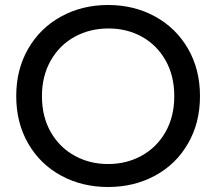

<svg xmlns="http://www.w3.org/2000/svg" viewBox="-20 -734 866 769"><path d="M45 -349Q45 -456 93 -539Q141 -622 225 -668Q309 -714 413 -714Q517 -714 601 -668Q685 -622 733 -539Q781 -456 781 -349Q781 -242 733 -159Q685 -76 601 -30.5Q517 15 413 15Q309 15 225 -30.5Q141 -76 93 -159Q45 -242 45 -349ZM678 -349Q678 -430 643.5 -491.5Q609 -553 549 -586.5Q489 -620 415 -620Q340 -620 279.5 -587Q219 -554 183.5 -492Q148 -430 148 -349Q148 -267 183 -205.5Q218 -144 278.5 -110.5Q339 -77 413 -77Q487 -77 547.5 -110.5Q608 -144 643 -205.5Q678 -267 678 -349Z"/></svg>

Font: Prompt
Style: Regular
Weight: 400
Designer: Katatrad Team
Foundry: CadsonDemak
Version: Version 1.001